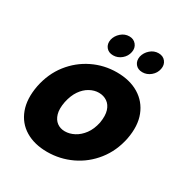

<svg xmlns="http://www.w3.org/2000/svg" viewBox="-163 -818 907 950"><g transform="rotate(30 290.5 -342.5)"><path d="M237 7Q164 7 112.5 -24Q61 -55 39.5 -113Q18 -171 33 -250Q49 -329 94 -386.5Q139 -444 203.5 -475.5Q268 -507 341 -507Q415 -507 467 -475.5Q519 -444 541.5 -386.5Q564 -329 549 -250Q533 -171 487 -113Q441 -55 375.5 -24Q310 7 237 7ZM262 -125Q289 -125 315.5 -139Q342 -153 362.5 -180.5Q383 -208 392 -250Q399 -292 390.5 -319.5Q382 -347 361.5 -361Q341 -375 314 -375Q288 -375 262.5 -361Q237 -347 218 -319.5Q199 -292 190 -250Q182 -208 190 -180.5Q198 -153 217 -139Q236 -125 262 -125ZM281 -570Q255 -570 241 -587.5Q227 -605 232 -631Q238 -656 258.5 -674Q279 -692 305 -692Q330 -692 344.5 -674Q359 -656 354 -631Q349 -605 328 -587.5Q307 -570 281 -570ZM448 -570Q422 -570 408 -587.5Q394 -605 399 -631Q405 -656 425.5 -674Q446 -692 472 -692Q498 -692 512 -674Q526 -656 521 -631Q516 -605 495 -587.5Q474 -570 448 -570Z"/></g></svg>

Font: Albert Sans ExtraBold
Style: Italic
Weight: 800
Italic angle: -11.25°
Designer: Andreas Rasmussen
Foundry: a.Foundry
Version: Version 1.025